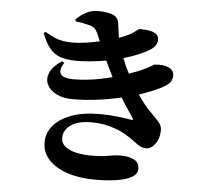

<svg xmlns="http://www.w3.org/2000/svg" viewBox="-59 -888 1118 1024"><g transform="rotate(5 500.0 -375.5)"><path d="M311 -758.8 308.1 -769Q331.1 -793 360.4 -808.6Q389.6 -824.2 424.8 -824.2Q474.6 -824.2 503.7 -812.5Q532.7 -800.8 537.1 -768.1Q538.6 -756.8 541.5 -735.6Q544.4 -714.4 547.9 -691.9Q602.5 -710.9 626 -729.5Q649.4 -748 655.8 -748Q680.2 -748 703.4 -744.6Q726.6 -741.2 741.7 -730.7Q756.8 -720.2 756.8 -698.2Q756.8 -686 749.5 -672.6Q742.2 -659.2 725.1 -647Q676.8 -614.3 581.1 -585.9Q589.4 -564.5 597.9 -545.4Q606.4 -526.4 617.2 -505.9Q667 -522.9 694.8 -536.4Q722.7 -549.8 734.9 -557.6Q747.1 -565.4 750 -565.9Q772.5 -568.8 796.6 -565.9Q820.8 -563 837.4 -550.8Q854 -538.6 854 -514.2Q854 -501.5 847.2 -487.5Q840.3 -473.6 820.8 -460.9Q795.4 -444.3 759 -429Q722.7 -413.6 680.2 -399.9Q716.8 -345.7 747.3 -315.2Q777.8 -284.7 795.9 -264.6Q814 -244.6 814 -221.2Q814 -177.7 792.2 -147.5Q770.5 -117.2 743.2 -117.2Q725.1 -117.2 710.7 -125.2Q696.3 -133.3 677 -148.2Q657.7 -163.1 624 -183.1Q597.7 -199.7 548.6 -214.8Q499.5 -230 441.9 -230Q368.7 -230 330.8 -202.4Q293 -174.8 293 -134.8Q293 -104.5 316.9 -86.4Q340.8 -68.4 377.2 -60.8Q413.6 -53.2 451.2 -53.2Q488.3 -53.2 509.8 -55.2Q531.2 -57.1 545.9 -60.1Q560.5 -63 576.2 -64.9Q591.8 -66.9 617.2 -66.9Q653.8 -66.9 682.9 -53Q711.9 -39.1 711.9 -3.9Q711.9 19 691.7 34.2Q671.4 49.3 638.2 57.9Q605 66.4 566.2 69.8Q527.3 73.2 490.2 73.2Q402.8 73.2 337.9 51.5Q272.9 29.8 237.1 -9.8Q201.2 -49.3 201.2 -103Q201.2 -149.9 232.9 -189.7Q264.6 -229.5 327.4 -253.7Q390.1 -277.8 482.9 -277.8Q528.8 -277.8 576.2 -272.5Q623.5 -267.1 648.9 -262.2Q664.6 -258.3 658.2 -271Q647 -289.1 628.9 -314.9Q610.8 -340.8 589.8 -376Q526.9 -360.8 460 -352.5Q393.1 -344.2 330.1 -344.2Q278.8 -344.2 242.9 -362.3Q207 -380.4 193.1 -409.9Q179.2 -439.5 193.4 -473.9Q207.5 -508.3 256.8 -541L269 -533.2Q216.8 -450.2 327.1 -450.2Q369.1 -450.2 419.4 -456.8Q469.7 -463.4 532.2 -480Q522.5 -499.5 512 -521.5Q501.5 -543.5 491.2 -564.9Q452.6 -558.1 412.8 -554Q373 -549.8 335 -549.8Q279.8 -549.8 245.1 -562.3Q210.4 -574.7 187.7 -603.5Q165 -632.3 146 -682.1L155.8 -689Q185.5 -671.4 207.8 -661.9Q230 -652.3 252.7 -648.7Q275.4 -645 307.1 -645Q335 -645 372.8 -650.4Q410.6 -655.8 448.2 -664.1L434.1 -696.8Q424.8 -718.8 416.3 -728.5Q407.7 -738.3 384.8 -745.1Q372.1 -748.5 351.3 -752.7Q330.6 -756.8 311 -758.8Z"/></g></svg>

Font: Source Han Serif JP Heavy
Style: Regular
Weight: 900
Designer: Ryoko NISHIZUKA  (kana & ideographs); Frank Grießhammer (Latin, Greek & Cyrillic); Wenlong ZHANG  (bopomofo); Sandoll Co
Foundry: Adobe Systems Incorporated
Version: Version 1.001;PS 1.001;hotconv 16.6.54;makeotf.lib2.5.65590